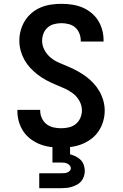

<svg xmlns="http://www.w3.org/2000/svg" viewBox="-20 -763 640 1003"><path d="M299 8Q271 8 243.5 4.5Q216 1 190 -9Q164 -19 141 -36Q118 -53 102.5 -76Q87 -99 79 -126Q71 -153 71 -181V-189H190V-185Q190 -165 198.5 -146Q207 -127 223 -114.5Q239 -102 259 -97.5Q279 -93 299 -93Q319 -93 339 -97.5Q359 -102 375 -114.5Q391 -127 399.5 -146.5Q408 -166 408 -186Q408 -212 395 -235.5Q382 -259 361 -275Q340 -291 316 -301.5Q292 -312 268 -322Q244 -332 221 -344.5Q198 -357 177 -373Q156 -389 138 -408.5Q120 -428 107.5 -450.5Q95 -473 88 -498.5Q81 -524 81 -551Q81 -578 88.5 -605Q96 -632 110.5 -655Q125 -678 146.5 -696Q168 -714 193.5 -724.5Q219 -735 246.5 -739Q274 -743 301 -743Q328 -743 355.5 -739Q383 -735 408 -725Q433 -715 455 -697.5Q477 -680 491.5 -657.5Q506 -635 513.5 -608Q521 -581 521 -554V-546H402V-550Q402 -569 395 -587.5Q388 -606 373.5 -619Q359 -632 339.5 -637Q320 -642 301 -642Q282 -642 262.5 -637Q243 -632 228.5 -619Q214 -606 207 -587.5Q200 -569 200 -550Q200 -524 213 -500.5Q226 -477 246.5 -460.5Q267 -444 291.5 -434Q316 -424 340 -413.5Q364 -403 387 -390.5Q410 -378 431 -362Q452 -346 469.5 -327Q487 -308 500 -285Q513 -262 520 -236.5Q527 -211 527 -185Q527 -157 519 -129.5Q511 -102 495.5 -78.5Q480 -55 457.5 -38Q435 -21 409 -10.5Q383 0 355 4Q327 8 299 8ZM185 220V142H300Q308 142 315.5 141.5Q323 141 330.5 138.5Q338 136 344 130Q350 124 350 116Q350 108 344.5 101.5Q339 95 331.5 91.5Q324 88 316 87Q308 86 300 86H254V-93H346V43Q361 47 375.5 54Q390 61 401 72Q412 83 417.5 98.5Q423 114 423 129Q423 144 418.5 158Q414 172 405 183Q396 194 383.5 201Q371 208 357 212.5Q343 217 328.5 218.5Q314 220 300 220Z"/></svg>

Font: R Plex Mono
Style: Bold
Weight: 700
Monospace: yes
Designer: Belleve Invis
Foundry: Belleve Invis
Version: Version 31.8.0